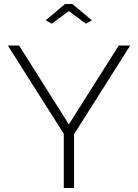

<svg xmlns="http://www.w3.org/2000/svg" viewBox="-20 -937 687 957"><path d="M208 -835.9 304.2 -917H340.8L438 -835.9L408.2 -818.8L323.2 -881.8L237.8 -818.8ZM75.2 -710 323.2 -316.9 571.8 -710H628.9L349.1 -268.1V0H297.9V-270L19 -710Z"/></svg>

Font: Rawline Light
Style: Regular
Weight: 300
Designer: Matt McInerney, Pablo Impallari, Rodrigo Fuenzalida
Foundry: Matt McInerney, Pablo Impallari, Rodrigo Fuenzalida
Version: Version 4.020;PS 004.020;hotconv 1.0.88;makeotf.lib2.5.64775